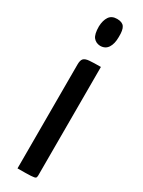

<svg xmlns="http://www.w3.org/2000/svg" viewBox="-189 -717 552 741"><g transform="rotate(30 87.5 -346.0)"><path d="M46 0V-463Q46 -482 53 -489.5Q60 -497 78 -498.5Q96 -500 129 -500V-16Q129 -8 125.5 -5Q122 -2 105 -1Q88 0 46 0ZM85 -569Q66 -570 55 -583.5Q44 -597 44 -632Q45 -659 56 -675.5Q67 -692 91 -692Q114 -692 123 -679Q132 -666 131 -634Q131 -604 119.5 -586.5Q108 -569 85 -569Z"/></g></svg>

Font: Yanone Kaffeesatz
Style: Regular
Weight: 400
Designer: Yanone (Cyrillic: Daniel Pouzeot, Huerta Tipografica, and Cyreal)
Foundry: Yanone
Version: Version 2.003